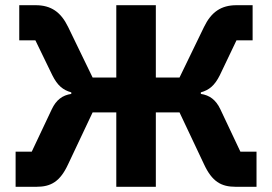

<svg xmlns="http://www.w3.org/2000/svg" viewBox="-20 -718 1046 738"><path d="M40 0H120C176 0 211 -20 242 -87L336 -286H427V0H579V-286H670L764 -87C795 -20 830 0 886 0H966V-135H904L827 -298C810 -334 786 -352 752 -357V-363C784 -372 805 -389 825 -429L889 -563H951V-698H889C830 -698 792 -672 764 -614L670 -420H579V-698H427V-420H336L242 -614C214 -672 176 -698 117 -698H54V-563H116L181 -429C201 -389 222 -372 254 -363V-357C220 -352 196 -334 179 -298L102 -135H40Z"/></svg>

Font: LVC Sans
Style: Bold
Weight: 700
Designer: Mike Abbink, Paul van der Laan, Pieter van Rosmalen
Foundry: Bold Monday
Version: Version 3.0